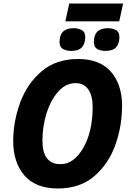

<svg xmlns="http://www.w3.org/2000/svg" viewBox="-20 -1060 738 1090"><path d="M308 10Q434 10 515 -59.5Q596 -129 634.5 -236.5Q673 -344 673 -459Q673 -580 610 -652.5Q547 -725 424 -725Q298 -725 216 -655Q134 -585 94.5 -477.5Q55 -370 55 -259Q55 -137 119 -63.5Q183 10 308 10ZM324 -128Q221 -128 221 -260Q221 -344 245 -419Q269 -494 311.5 -541Q354 -588 409 -588Q457 -588 481.5 -552Q506 -516 506 -454Q506 -312 452.5 -220Q399 -128 324 -128ZM351 -939H657L679 -1040H373ZM579 -771Q622 -771 640 -792.5Q658 -814 658 -849Q658 -879 637.5 -889.5Q617 -900 592 -900Q513 -900 513 -822Q513 -793 531.5 -782Q550 -771 579 -771ZM384 -771Q428 -771 446 -792.5Q464 -814 464 -849Q464 -879 443.5 -889.5Q423 -900 398 -900Q318 -900 318 -822Q318 -793 337 -782Q356 -771 384 -771Z"/></svg>

Font: Noto Sans Display Extra
Style: Italic
Weight: 800
Italic angle: -12°
Designer: Monotype Design Team
Foundry: Monotype Imaging Inc.
Version: Version 1.900